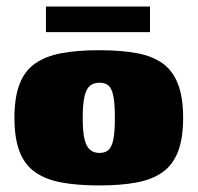

<svg xmlns="http://www.w3.org/2000/svg" viewBox="-20 -558 602 585"><path d="M283 7Q216 7 167.5 -2Q119 -11 87 -33.5Q55 -56 39.5 -96.5Q24 -137 24 -199Q24 -261 39.5 -301.5Q55 -342 87 -364.5Q119 -387 167.5 -396Q216 -405 283 -405Q349 -405 397 -396Q445 -387 476 -364.5Q507 -342 522.5 -301.5Q538 -261 538 -199Q538 -137 522.5 -96.5Q507 -56 475.5 -33.5Q444 -11 396 -2Q348 7 283 7ZM283 -92Q301 -92 311 -101.5Q321 -111 325.5 -134Q330 -157 330 -199Q330 -241 325.5 -264.5Q321 -288 311 -297Q301 -306 283 -306Q266 -306 254.5 -297Q243 -288 237.5 -264.5Q232 -241 232 -199Q232 -157 237.5 -134Q243 -111 254.5 -101.5Q266 -92 283 -92ZM120 -460V-538H437V-460Z"/></svg>

Font: Genos Black
Style: Regular
Weight: 900
Designer: Robert E. Leuschke
Foundry: Robert E. Leuschke
Version: Version 1.010